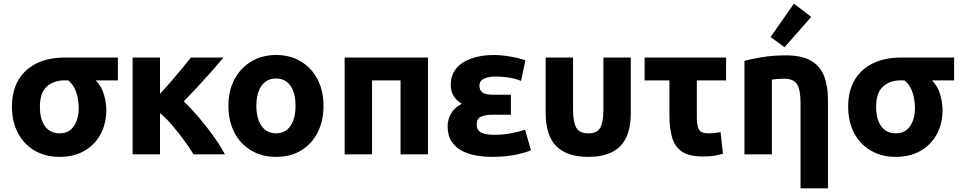

<svg xmlns="http://www.w3.org/2000/svg" viewBox="-20 -839 5218 1044"><path d="M304 14Q227 14 168.5 -20Q110 -54 77.5 -115.5Q45 -177 45 -259Q45 -345 80.5 -404.5Q116 -464 180.5 -495Q245 -526 331 -526H621V-402H501Q533 -368 545.5 -324Q558 -280 558 -241Q558 -167 527 -109.5Q496 -52 439 -19Q382 14 304 14ZM304 -114Q355 -114 381.5 -153Q408 -192 408 -250Q408 -299 394 -339Q380 -379 351 -402H331Q272 -402 234.5 -368.5Q197 -335 197 -259Q197 -190 225 -152Q253 -114 304 -114Z M701 0V-526H850V-329Q880 -361 911 -397Q942 -433 970 -467Q998 -501 1018 -526H1195Q1166 -491 1126.5 -446.5Q1087 -402 1048 -360Q1009 -318 979 -288Q1020 -249 1062.5 -199Q1105 -149 1142 -97Q1179 -45 1203 0H1032Q1011 -35 981 -76Q951 -117 917.5 -156.5Q884 -196 850 -224V0Z M1481 14Q1404 14 1345.5 -21Q1287 -56 1254.5 -118.5Q1222 -181 1222 -264Q1222 -347 1255.5 -409Q1289 -471 1348 -505.5Q1407 -540 1481 -540Q1557 -540 1615 -505.5Q1673 -471 1706 -409Q1739 -347 1739 -264Q1739 -181 1707 -118.5Q1675 -56 1617.5 -21Q1560 14 1481 14ZM1481 -114Q1532 -114 1559.5 -154.5Q1587 -195 1587 -264Q1587 -333 1559.5 -372.5Q1532 -412 1481 -412Q1430 -412 1402 -372.5Q1374 -333 1374 -264Q1374 -195 1402 -154.5Q1430 -114 1481 -114Z M1854 0V-526H2307V0H2158V-402H2003V0Z M2650 14Q2613 14 2571.5 7Q2530 0 2494.5 -17.5Q2459 -35 2436.5 -68Q2414 -101 2414 -153Q2414 -188 2432 -220.5Q2450 -253 2491 -275Q2431 -310 2431 -377Q2431 -431 2461 -467Q2491 -503 2544.5 -521.5Q2598 -540 2667 -540Q2700 -540 2733.5 -535Q2767 -530 2795 -523.5Q2823 -517 2837 -510L2813 -399Q2779 -413 2742 -418Q2705 -423 2676 -423Q2638 -423 2612.5 -411.5Q2587 -400 2587 -374Q2587 -352 2598 -341Q2609 -330 2625.5 -327Q2642 -324 2657 -324H2758V-215H2655Q2623 -215 2597.5 -205.5Q2572 -196 2572 -161Q2572 -132 2595 -119Q2618 -106 2668 -106Q2722 -106 2768 -116Q2814 -126 2835 -134L2867 -22Q2844 -11 2787.5 1.5Q2731 14 2650 14Z M3179 14Q3063 14 3005 -44Q2947 -102 2947 -227V-526H3096V-244Q3096 -175 3113.5 -144.5Q3131 -114 3179 -114Q3227 -114 3244 -144.5Q3261 -175 3261 -244V-526H3410V-227Q3410 -102 3352.5 -44Q3295 14 3179 14Z M3801 12Q3726 12 3687 -15.5Q3648 -43 3634 -93.5Q3620 -144 3620 -212V-402H3485V-526H3928V-402H3769V-200Q3769 -153 3781 -133.5Q3793 -114 3830 -114Q3849 -114 3864 -115.5Q3879 -117 3898 -121L3911 -3Q3887 4 3861 8Q3835 12 3801 12Z M4333 185V-279Q4333 -351 4314 -381Q4295 -411 4243 -411Q4209 -411 4177 -406V0H4028V-508Q4066 -519 4126 -528.5Q4186 -538 4252 -538Q4342 -538 4392 -507.5Q4442 -477 4462 -423Q4482 -369 4482 -297V185ZM4246 -582 4170 -638 4297 -819 4391 -747Z M4851 14Q4774 14 4715.5 -20Q4657 -54 4624.5 -115.5Q4592 -177 4592 -259Q4592 -345 4627.5 -404.5Q4663 -464 4727.5 -495Q4792 -526 4878 -526H5168V-402H5048Q5080 -368 5092.5 -324Q5105 -280 5105 -241Q5105 -167 5074 -109.5Q5043 -52 4986 -19Q4929 14 4851 14ZM4851 -114Q4902 -114 4928.5 -153Q4955 -192 4955 -250Q4955 -299 4941 -339Q4927 -379 4898 -402H4878Q4819 -402 4781.5 -368.5Q4744 -335 4744 -259Q4744 -190 4772 -152Q4800 -114 4851 -114Z"/></svg>

Font: Ubuntu Sans ExtraBold
Style: Regular
Weight: 800
Designer: Dalton Maag Ltd
Foundry: Dalton Maag Ltd
Version: Version 1.006; ttfautohint (v1.8.4.7-5d5b)